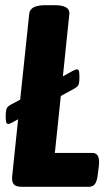

<svg xmlns="http://www.w3.org/2000/svg" viewBox="-20 -722 427 742"><path d="M65 0Q42 0 33.5 -9.5Q25 -19 27 -40L50 -261L28 -249Q18 -243 12 -243Q5 -243 3.5 -251Q2 -259 2 -274Q2 -291 5 -300.5Q8 -310 21 -317L58 -337L93 -669Q96 -702 156 -702H191Q251 -702 248 -668L223 -427L261 -448Q272 -454 277 -454Q284 -454 285.5 -446Q287 -438 287 -423Q287 -407 284.5 -397.5Q282 -388 268 -380L215 -351L192 -131H337Q368 -131 362 -81L358 -48Q355 -22 347 -11Q339 0 323 0Z"/></svg>

Font: Asap Condensed
Style: Bold Italic
Weight: 700
Width: 3
Italic angle: -6°
Designer: Pablo Cosgaya
Foundry: Omnibus-Type
Version: Version 3.001; ttfautohint (v1.8.4.7-5d5b)